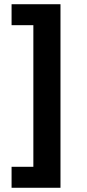

<svg xmlns="http://www.w3.org/2000/svg" viewBox="-20 -720 409 899"><path d="M263.2 -700.2H34.2V-602.1H136.2V61H34.2V159.2H263.2Z"/></svg>

Font: Selawik
Style: Bold
Weight: 700
Designer: Aaron Bell
Foundry: Microsoft Corporation
Version: Version 1.01